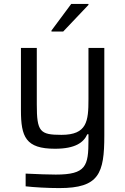

<svg xmlns="http://www.w3.org/2000/svg" viewBox="-20 -755 639 981"><path d="M243 -599V-594H303L432 -730V-735H344ZM283 206C486 206 513 132 513 -63V-510H432V-248C432 -136 425 -66 294 -66C184 -66 168 -82 168 -221V-510H87V-192C87 -56 111 5 261 5C366 5 408 -28 426 -69H432V-39C432 93 420 137 265 137C227 137 177 135 111 132V197C154 202 225 206 283 206Z"/></svg>

Font: Saira UNSAM
Style: Regular
Weight: 400
Designer: Hector Gatti with collaboration of the Omnibus-Type team
Foundry: Omnibus-Type
Version: Version 0.072;PS 000.072;hotconv 1.0.88;makeotf.lib2.5.64775